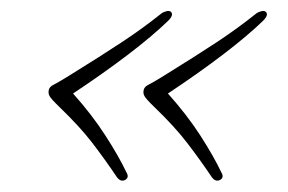

<svg xmlns="http://www.w3.org/2000/svg" viewBox="-20 -413 520 347"><path d="M68.5 -251.5Q70 -256.5 76.8 -259.8Q83.5 -263 104.5 -276Q163.5 -312.5 200.2 -336.8Q237 -361 271.5 -388.5Q275.5 -391.5 281 -392.8Q286.5 -394 289 -391.5Q294.5 -386 284 -375.5Q255 -347.5 211 -314Q167 -280.5 112 -244Q146 -206 170.2 -168.5Q194.5 -131 208.5 -101.5Q214 -92.5 206.5 -88Q198.5 -83.5 191.5 -92.5Q170 -124.5 146.8 -154.8Q123.5 -185 86.5 -220.5Q72.5 -234 69.5 -239.5Q66.5 -245 68.5 -251.5ZM240 -251.5Q241.5 -256.5 248.2 -259.8Q255 -263 276 -276Q335 -312.5 371.8 -336.8Q408.5 -361 443 -388.5Q447 -391.5 452.5 -392.8Q458 -394 460.5 -391.5Q466 -386 455.5 -375.5Q426.5 -347.5 382.5 -314Q338.5 -280.5 283.5 -244Q317.5 -206 341.8 -168.5Q366 -131 380 -101.5Q385.5 -92.5 378 -88Q370 -83.5 363 -92.5Q341.5 -124.5 318.2 -154.8Q295 -185 258 -220.5Q244 -234 241 -239.5Q238 -245 240 -251.5Z"/></svg>

Font: Fraunces 9pt S000 Thin
Style: Italic
Weight: 100
Italic angle: -16°
Version: Version 1.000; ttfautohint (v1.8.3)